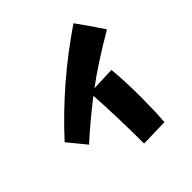

<svg xmlns="http://www.w3.org/2000/svg" viewBox="-185 -739 1001 1001"><g transform="rotate(-45 316.0 -238.0)"><path d="M307 -249Q206 -171 111 -85L30 -184Q239 -412 501 -590Q555 -516 602 -444Q437 -347 339 -273L469 -278Q478 -185 478 -65Q478 29 472 110L318 114Q318 -79 307 -249Z"/></g></svg>

Font: Otomanopee
Style: Regular
Weight: 400
Designer: Das Ende der Wildnis
Foundry: Gutenberg Labo
Version: Version 3.000